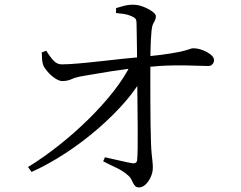

<svg xmlns="http://www.w3.org/2000/svg" viewBox="-20 -790 1040 827"><path d="M432.2 -112.6Q462.5 -106.3 496.3 -98.1Q530 -90 550.4 -86.8Q569.7 -84.5 570.7 -101.4Q572.5 -117.7 573 -154.5Q573.5 -191.3 573.1 -239.2Q572.7 -287.1 572.2 -338.3Q571.7 -389.4 571.2 -436Q570.7 -482.6 570.5 -515.3Q570.5 -544.6 570 -577.7Q569.5 -610.8 569 -640.7Q568.5 -670.5 568.1 -690.6Q567.9 -705.2 562.3 -710.9Q556.7 -716.5 543.3 -721.6Q529.9 -727.5 513.1 -730Q496.3 -732.5 479.5 -733.9L480.1 -755.2Q493.3 -759.3 512.9 -764.5Q532.4 -769.7 552.9 -769.7Q575.3 -769.7 597.9 -760.7Q620.5 -751.8 636 -740.4Q651.4 -729 651.4 -720.7Q651.4 -709.7 647.6 -702.9Q643.8 -696.1 639.4 -687Q635 -677.9 632.8 -658.7Q631.1 -641.9 629.8 -618Q628.5 -594.2 628.2 -570.5Q627.9 -546.8 627.7 -528Q627.5 -496 627.5 -448.8Q627.5 -401.6 627.7 -350.6Q627.9 -299.6 628.5 -253.3Q629.1 -207.1 630.3 -177Q631.3 -146.8 633.3 -127.2Q635.3 -107.7 636.8 -94.3Q638.3 -80.8 638.3 -68.3Q638.3 -47.8 629.5 -28.1Q620.7 -8.3 607.2 4.5Q593.7 17.2 578.6 17.2Q566.1 17.2 559.3 7.8Q552.5 -1.6 547.3 -13.8Q542 -26 531.7 -34.5Q511.5 -52.9 480.9 -67.4Q450.2 -81.8 424.3 -95.3ZM159.9 -564.2 179.3 -571.6Q196.8 -543.1 212.1 -527.5Q227.4 -512 247.3 -512.8Q272.7 -512.8 315.9 -516.5Q359.2 -520.2 410.5 -526Q461.8 -531.8 511.9 -537.1Q562.1 -542.5 601.1 -545.7Q673.8 -553 714.1 -559.6Q754.3 -566.2 772.9 -571.3Q791.5 -576.3 798.7 -579.2Q806 -582.1 812.7 -582.1Q826.8 -582.1 841.9 -577.8Q857 -573.4 870.8 -566Q884.6 -558.6 893.2 -549.7Q901.8 -540.8 901.8 -530.8Q901.8 -520.8 895.1 -513.3Q888.4 -505.7 876.7 -505.7Q853.1 -505.7 815.6 -507.3Q778.2 -509 724.4 -508.2Q670.6 -507.4 596.7 -499.8Q527.2 -493.8 457.8 -482.8Q388.4 -471.8 339.5 -463Q307.2 -457.7 288.8 -449.3Q270.5 -440.8 247.9 -440.8Q235 -440.8 217.3 -452.6Q199.6 -464.4 185.5 -480.6Q171.3 -496.8 166.7 -508.3Q162.3 -519.5 161.1 -535.5Q159.9 -551.5 159.9 -564.2ZM116 -49.4 100.7 -70.5Q166.7 -111 233.2 -163.7Q299.8 -216.3 360.2 -275.6Q420.7 -335 468.8 -396.1Q516.9 -457.2 544.9 -515.4L602.4 -517.8L600.6 -469.7Q572.7 -413.9 521.1 -354Q469.4 -294.2 403 -236.5Q336.5 -178.8 262.6 -130.4Q188.7 -82.1 116 -49.4Z"/></svg>

Font: Noto Serif TC
Style: Regular
Weight: 200
Designer: Ryoko NISHIZUKA 西塚涼子 (kana & ideographs); Frank Grießhammer (Latin, Greek & Cyrillic); Wenlong ZHANG 张文龙 (bopomofo); San
Foundry: Adobe
Version: Version 2.001;hotconv 1.1.0;makeotfexe 2.6.0